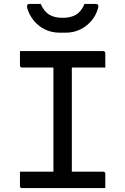

<svg xmlns="http://www.w3.org/2000/svg" viewBox="-20 -961 640 981"><path d="M347 -47H250L253 -72Q253 -91 253 -112Q253 -133 253 -152Q253 -214 253 -276.5Q253 -339 253 -401.5Q253 -464 253 -527Q253 -590 253 -653H352L347 -628Q347 -612 347 -593.5Q347 -575 347 -558Q347 -494 347 -430Q347 -366 347 -302Q347 -238 347 -174.5Q347 -111 347 -47ZM518 0H93Q90 0 88 -0.5Q86 -1 84.5 -2.5Q83 -4 82.5 -6Q82 -8 82 -11Q82 -24 82 -35.5Q82 -47 82 -59Q82 -71 82 -84H507Q511 -84 513 -82.5Q515 -81 516.5 -79Q518 -77 518 -73Q518 -60 518 -48Q518 -36 518 -24.5Q518 -13 518 0ZM82 -700H507Q512 -700 515 -697Q518 -694 518 -689Q518 -679 518 -670Q518 -661 518 -652.5Q518 -644 518 -635Q518 -626 518 -616H93Q88 -616 85 -619Q82 -622 82 -627Q82 -637 82 -646Q82 -655 82 -663.5Q82 -672 82 -681Q82 -690 82 -700ZM412 -941Q426 -941 440 -941Q454 -941 468 -941Q478 -941 481 -936Q484 -931 481 -920Q472 -885 448.5 -856.5Q425 -828 391 -811Q357 -794 315 -794H285Q243 -794 209 -811Q175 -828 152 -856.5Q129 -885 119 -920Q117 -931 119.5 -936Q122 -941 132 -941Q146 -941 160 -941Q174 -941 188 -941Q205 -902 231.5 -886Q258 -870 300 -870Q342 -870 368.5 -886Q395 -902 412 -941Z"/></svg>

Font: RecMonoLinear Nerd Font Mono
Style: Regular
Weight: 400
Monospace: yes
Version: Version 1.085; ttfautohint (v1.8.4.7-5d5b);Nerd Fonts 3.2.1